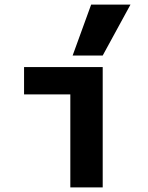

<svg xmlns="http://www.w3.org/2000/svg" viewBox="-20 -810 640 830"><path d="M284 0V-402H84V-520H424V0ZM424 -570H294L374 -790H544Z"/></svg>

Font: M PLUS Code Latin Expanded
Style: Bold
Weight: 700
Width: 7
Designer: Coji Morishita
Foundry: UNDERFOREST DESIGN
Version: Version 1.002; ttfautohint (v1.8.3)